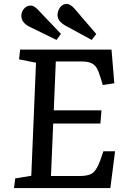

<svg xmlns="http://www.w3.org/2000/svg" viewBox="-20 -951 639 971"><path d="M443.8 -749 310.1 -821.8Q290 -833.5 280.3 -846.4Q270.5 -859.4 271 -877.9Q272 -898.4 284.9 -914.8Q297.9 -931.2 316.9 -931.2Q335.9 -931.2 356.9 -907.2L466.8 -778.8ZM266.1 -749 128.9 -815.9Q86.4 -837.4 87.9 -874Q88.9 -893.1 102.5 -908Q116.2 -922.9 136.2 -922.9Q152.3 -922.9 173.8 -899.9L288.1 -779.8ZM162.1 -633.8 76.2 -650.9 82 -700.2H543.9L558.1 -529.8L500 -521L488.8 -557.1Q478.5 -590.8 469.2 -606.9Q460 -623 442.1 -631.6Q424.3 -640.1 393.1 -640.1H262.2L252 -393.1H493.2L487.8 -326.2H249L237.8 -61H386.2Q431.2 -61 451.4 -78.4Q471.7 -95.7 488.8 -145L502.9 -186H562L538.1 0H50.8L57.1 -48.8L138.2 -62Z"/></svg>

Font: Literata Book Medium
Style: Italic
Weight: 500
Italic angle: -3°
Designer: Latin by Veronika Burian and Jose Scaglione. Greek by Irene Vlachou. Cyrillic by Vera Evstafieva
Foundry: TypeTogether
Version: Version 1.003;PS 001.003;hotconv 1.0.88;makeotf.lib2.5.64775